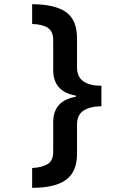

<svg xmlns="http://www.w3.org/2000/svg" viewBox="-20 -738 640 920"><path d="M134 -718Q245 -717 297 -679.5Q349 -642 349 -555V-416Q349 -369 380 -348Q411 -327 466 -327V-229Q410 -228 379.5 -207.5Q349 -187 349 -140V1Q349 84 297 123Q245 162 134 162V67Q179 65 207 49Q235 33 235 -11V-152Q235 -256 343 -274V-280Q235 -299 235 -402V-545Q235 -588 208.5 -605Q182 -622 134 -623Z"/></svg>

Font: Noto Sans Mono SemiBold
Style: Regular
Weight: 600
Designer: Monotype Design Team
Foundry: Monotype Imaging Inc.
Version: Version 2.014; ttfautohint (v1.8.4.7-5d5b)